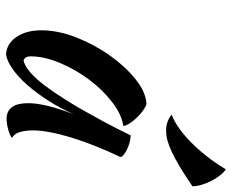

<svg xmlns="http://www.w3.org/2000/svg" viewBox="-88 -682 791 656"><g transform="rotate(90 308.0 -353.5)"><path d="M442 -404Q452 -404 465.5 -400.5Q479 -397 490 -391.5Q501 -386 508.5 -380Q516 -374 516 -369Q496 -327 479 -284.5Q462 -242 450 -203Q438 -164 431.5 -130Q425 -96 425 -71Q425 -43 431 -24.5Q437 -6 451 2Q439 10 420 15Q401 20 386 20Q332 20 332 -54Q332 -111 370 -210Q350 -164 324 -123.5Q298 -83 271 -52Q244 -21 216.5 -1.5Q189 18 166 22Q129 20 106 -13.5Q83 -47 83 -99Q83 -155 107 -217Q131 -279 168.5 -332Q206 -385 250 -420.5Q294 -456 335 -458Q345 -455 357.5 -446Q370 -437 381.5 -425Q393 -413 401 -400.5Q409 -388 410 -379Q370 -373 327.5 -340Q285 -307 250.5 -260.5Q216 -214 194 -161Q172 -108 172 -62Q172 -43 186 -38Q215 -44 253 -87.5Q291 -131 345 -222Q355 -240 367.5 -262Q380 -284 393 -308Q406 -332 418.5 -356.5Q431 -381 442 -404ZM558 -729Q568 -723 578.5 -709.5Q589 -696 597.5 -679.5Q606 -663 611 -646Q616 -629 616 -615Q578 -589 549.5 -572Q521 -555 498.5 -544.5Q476 -534 459 -529.5Q442 -525 426 -525Q394 -525 371 -544Q393 -552 417 -569Q441 -586 465.5 -610Q490 -634 513.5 -664Q537 -694 558 -729Z"/></g></svg>

Font: Sweet Mavka Script
Style: Regular
Weight: 500
Designer: Pablo Impallari/Anastassiya Vishnevskaya
Foundry: Pablo Impallari/ Anastassiya Vishnevskaya
Version: Version 2.0/www.impallari.com/   behance.net/sweetcherry